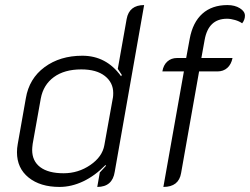

<svg xmlns="http://www.w3.org/2000/svg" viewBox="-20 -729 987 758"><path d="M47 -128Q47 -144 50 -160L82 -341Q95 -419 156 -464Q217 -509 305 -509Q400 -509 458 -428L461 -433Q456 -441 445 -457L480 -654Q490 -709 549 -709L433 -51Q424 9 364 9L374 -48L398 -74L397 -78Q355 -35 308.5 -13Q262 9 215 9Q139 9 93 -28Q47 -65 47 -128ZM392 -156 426 -345Q427 -351 427 -362Q427 -403 394 -429Q361 -455 301 -455Q234 -455 192.5 -424.5Q151 -394 141 -340L109 -161Q107 -145 107 -137Q107 -93 139 -69Q171 -45 231 -45Q289 -45 336.5 -77.5Q384 -110 392 -156Z M706 -447H621Q625 -472 640.5 -486Q656 -500 679 -500H715L729 -576Q741 -641 779 -675Q817 -709 878 -709Q907 -709 927 -696.5Q947 -684 947 -667Q947 -651 936 -637Q925 -645 908 -650Q891 -655 876 -655Q803 -655 788 -572L775 -500H898Q893 -475 877.5 -461Q862 -447 838 -447H766L695 -46Q686 9 625 9Z"/></svg>

Font: K2D ExtraLight
Style: Italic
Weight: 275
Italic angle: -10°
Designer: Katatrad Aksorn Co.,Ltd.
Foundry: Cadson Demak Co.,Ltd.
Version: Version 1.000; ttfautohint (v1.6)